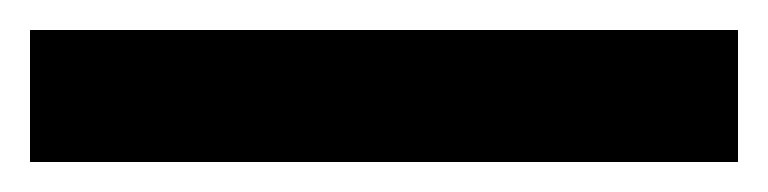

<svg xmlns="http://www.w3.org/2000/svg" viewBox="-20 28 512 128"><path d="M0 136H472V48H0Z"/></svg>

Font: Ronzino Medium
Style: Regular
Weight: 500
Designer: Nunzio Mazzaferro
Foundry: Collletttivo
Version: Version 1.000;Glyphs 3.3 (3337)